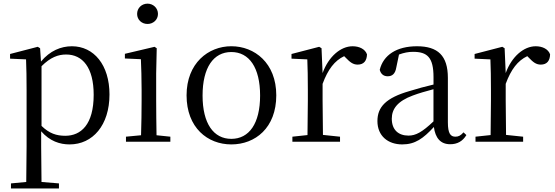

<svg xmlns="http://www.w3.org/2000/svg" viewBox="-20 -713 3086 1068"><path d="M211 -12.7V-344.7C261 -394.7 304 -409.8 348 -409.8C439.1 -409.8 501.1 -337.7 501.1 -185.7C501.1 -19.7 430.1 42.3 343.1 42.3C294 42.3 254 29.3 211 -12.7ZM209 17.3C257 72.4 313 90.3 367 90.3C496 90.3 589 -16.7 589 -187.7C589 -351.7 502 -455.7 380 -455.7C319 -455.7 258 -430.7 208 -370.7L203 -444.7L190 -452.7L36 -412.7V-386.7L124.9 -382.7C127 -332.7 127.9 -279.7 127.9 -211.7V102.2L126 299.2L41 307.2V335.3H307.9V307.2L210.9 299.2L209 102.2Z M742.7 -635.6C742.7 -602.6 768.7 -579.7 800.7 -579.7C831.7 -579.7 858.7 -602.6 858.7 -635.6C858.7 -668.7 831.6 -692.7 800.7 -692.7C768.7 -692.7 742.7 -668.7 742.7 -635.6ZM680.7 75.3H763.7H927.6V47.3L850.7 39.3C849.7 -16.7 848.7 -99.7 848.7 -153.7V-304.7L851.8 -444.6L839.7 -452.6L674.7 -413.7V-387.7L763.7 -383.7C765.7 -333.7 767.7 -280.7 767.7 -213.7V-153.7C767.7 -99.7 766.6 -16.7 764.6 39.3L680.7 47.3Z M1426.8 -181.6C1426.8 -25.7 1365.7 59.3 1266.8 59.4C1167.9 59.4 1106.8 -25.7 1106.8 -181.6C1106.8 -337.6 1167.8 -423.6 1266.8 -423.6C1365.7 -423.6 1426.8 -337.6 1426.8 -181.6ZM1017.8 -182.7C1017.8 -2.6 1134.8 90.3 1266.8 90.3C1399.8 90.3 1516.8 -1.8 1516.8 -182.7C1516.8 -362.8 1395.8 -455.8 1266.8 -455.8C1138.8 -455.8 1017.8 -361.7 1017.8 -182.7Z M1606.4 75.3V75.4H1689.5H1871.4V47.4L1776.4 37.4L1774.4 -153.6V-246.6C1804.4 -327.5 1841.4 -375.6 1894.4 -400.6L1903.4 -391.6C1926.5 -367.6 1943.5 -353.6 1969.4 -353.6C2004.4 -353.6 2020.4 -375.7 2021.4 -410.6C2011.4 -439.6 1979.4 -455.7 1941.4 -455.7C1874.4 -455.7 1807.4 -397.7 1774.4 -306.6L1768.5 -444.7L1755.5 -452.7L1601.5 -412.7V-386.7L1689.4 -382.7C1691.4 -332.7 1692.4 -282.7 1692.4 -213.7V-153.7L1690.4 38.3L1606.4 47.3Z M2393.4 -6.6C2401.4 53.3 2429.3 89.4 2484.3 89.3C2523.3 89.3 2553.3 73.2 2574.3 38.3L2558.3 23.2C2542.3 41.3 2530.3 47.3 2513.3 47.3C2486.3 47.3 2471.3 30.3 2471.3 -32.7V-279.7C2471.3 -403.7 2415.3 -455.7 2299.3 -455.7C2186.3 -455.7 2112.3 -406.7 2092.3 -324.7C2098.3 -301.7 2113.3 -288.7 2136.3 -288.7C2161.3 -288.7 2178.4 -301.7 2184.4 -337.7L2199.4 -409.7C2226.5 -419.7 2251.5 -424.7 2277.4 -424.7C2356.4 -424.7 2391.4 -394.7 2391.4 -283.7V-242.7C2347.4 -232.6 2300.4 -219.6 2258.4 -206.6C2126.4 -168.7 2079.4 -117.7 2079.4 -39.6C2079.4 43.4 2138.4 90.3 2217.4 90.3C2289.4 90.3 2334.4 57.3 2393.4 -6.6ZM2391.2 -216.7V-37.7C2328.2 22.3 2292.3 41.3 2252.2 41.3C2196.3 41.3 2159.3 9.3 2159.3 -52.7C2159.3 -107.7 2192.3 -150.8 2276.3 -181.7C2310.3 -194.7 2350.2 -205.6 2391.2 -216.7Z M2625 75.3V75.4H2708H2889.9V47.4L2794.9 37.4L2793 -153.6V-246.6C2822.9 -327.5 2860 -375.6 2913 -400.6L2922 -391.6C2945 -367.6 2962 -353.6 2988 -353.6C3022.9 -353.6 3039 -375.7 3039.9 -410.6C3030 -439.6 2997.9 -455.7 2960 -455.7C2893 -455.7 2826 -397.7 2793 -306.6L2787 -444.7L2774 -452.7L2620 -412.7V-386.7L2707.9 -382.7C2710 -332.7 2710.9 -282.7 2710.9 -213.7V-153.7L2709 38.3L2625 47.3Z"/></svg>

Font: YuFanDanQingSong
Style: Regular
Weight: 100
Foundry: 余繁
Version: Version 1.0